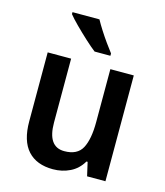

<svg xmlns="http://www.w3.org/2000/svg" viewBox="-115 -853 816 950"><g transform="rotate(15 293.0 -378.0)"><path d="M512 -542V0H418L402 -70H396Q372 -29 332 -9.5Q292 10 245 10Q161 10 116 -39.5Q71 -89 71 -189V-542H191V-215Q191 -91 276 -91Q343 -91 367.5 -137Q392 -183 392 -271V-542ZM276 -766Q288 -744 305.5 -716.5Q323 -689 342 -662.5Q361 -636 375 -618V-606H294Q272 -623 241 -651.5Q210 -680 181.5 -708.5Q153 -737 138 -756V-766Z"/></g></svg>

Font: Noto Sans Gujarati SemiCondensed SemiBold
Style: Regular
Weight: 600
Width: 4
Designer: Jelle Bosma - Monotype Design Team, Universal Thirst
Foundry: Monotype Imaging Inc.
Version: Version 2.106; ttfautohint (v1.8.4.7-5d5b)